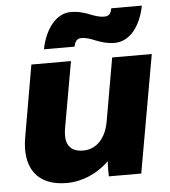

<svg xmlns="http://www.w3.org/2000/svg" viewBox="-53 -784 748 845"><g transform="rotate(-5 321.0 -361.5)"><path d="M208 13C279 13 346 -18 396 -67C394 -45 394 -20 395 0H538L630 -520H455L406 -240C393 -168 351 -123 293 -123C219 -123 213 -178 221 -226L273 -520H98L43 -203C20 -73 75 13 208 13ZM159 -582H294C298 -599 304 -617 328 -617C349 -617 369 -609 389 -601C412 -592 438 -583 472 -583C542 -583 589 -652 605 -736H470C467 -719 461 -702 436 -702C416 -702 395 -709 375 -717C352 -726 326 -735 290 -735C223 -735 175 -665 159 -582Z"/></g></svg>

Font: Fixel Display 20240404 ExBold
Style: Italic
Weight: 800
Italic angle: -10°
Designer: AlfaBravo + MacPaw
Foundry: Kyrylo Tkachov, Marchela Mozhyna, Serhii Makarenko, Maria Weinstein, Zakhar Kryvoshyya
Version: Version 1.211;Glyphs 3.2 (3225)